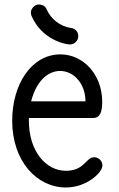

<svg xmlns="http://www.w3.org/2000/svg" viewBox="-20 -822 527 851"><path d="M327 -662C327 -680 314 -696 295 -698C245 -705 205 -739 187 -780C178 -802 158 -801 154 -802C137 -805 107 -781 120 -751C164 -649 265 -625 290 -625C310 -625 327 -641 327 -662ZM359 -373H118C170 -576 357 -527 359 -373ZM434 -88C434 -112 414 -125 397 -125C360 -125 356 -65 272 -65C184 -65 108 -151 108 -287C108 -291 108 -295 108 -299H393C425 -299 433 -329 433 -371V-373C432 -493 348 -581 248 -581C120 -581 34 -449 34 -287C34 -107 144 9 272 9C365 9 434 -58 434 -88Z"/></svg>

Font: LS
Style: Regular
Weight: 400
Designer: BSozoo
Foundry: BSozoo
Version: Version 001.000